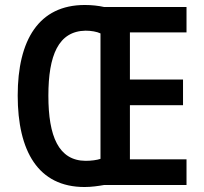

<svg xmlns="http://www.w3.org/2000/svg" viewBox="-20 -742 819 770"><path d="M320 -722C136 -722 51 -582 51 -359C51 -136 133 8 319 8C347 8 374 4 397 0H728V-103H501V-320H714V-423H501V-612H728V-714H397C375 -719 348 -722 320 -722ZM323 -619C345 -619 369 -615 383 -608V-105C369 -100 345 -97 323 -97C215 -98 174 -195 174 -358C174 -520 214 -617 323 -619Z"/></svg>

Font: Noto Sans Gurmukhi UI Condensed SemiBold
Style: Regular
Weight: 600
Width: 3
Designer: Jelle Bosma - Monotype Design Team
Foundry: Monotype Imaging Inc.
Version: Version 2.004